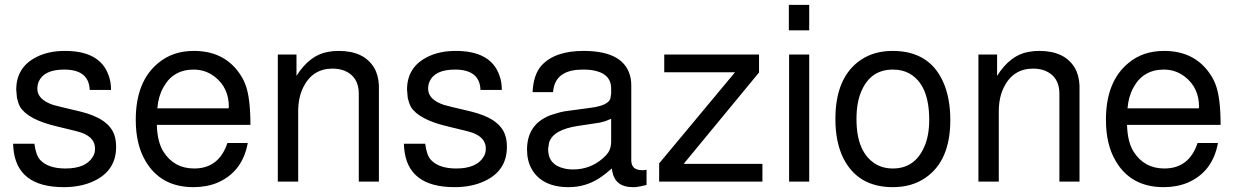

<svg xmlns="http://www.w3.org/2000/svg" viewBox="-20 -749 5098 792"><path d="M350 -378Q347 -462 245 -462Q162 -462 140 -413Q134 -399 134 -383Q134 -338 200 -316L231 -308L311 -289Q430 -260 452 -191Q459 -171 459 -143Q459 -46 369 -3Q315 23 243 23Q48 23 35 -139L34 -156H122Q128 -108 146 -89Q179 -54 250 -54Q333 -54 362 -101Q372 -115 372 -136Q372 -181 318 -201L299 -207H298L291 -209L213 -228Q95 -256 63 -308Q55 -323 50 -345L47 -379Q47 -472 131 -514Q180 -539 248 -539Q393 -539 428 -438Q438 -412 438 -378Z M627 -234Q629 -162 655 -122Q699 -54 781 -54Q883 -54 918 -159H1002Q980 -39 876 5Q832 23 778 23Q642 23 579 -87Q540 -154 540 -255Q540 -414 634 -490Q693 -539 780 -539Q896 -539 960 -457Q970 -444 978 -430.5Q986 -417 992 -401Q1013 -347 1013 -234ZM923 -302 924 -308Q924 -388 865 -433Q827 -462 779 -462Q693 -462 653 -387Q633 -351 629 -302Z M1126 -524H1203V-436Q1257 -522 1333 -535Q1343 -537 1354 -538Q1365 -539 1377 -539Q1481 -539 1523 -470Q1541 -440 1543 -396V0H1460V-363Q1460 -432 1402 -457Q1379 -466 1352 -466Q1269 -466 1231 -389Q1210 -347 1210 -289V0H1126Z M1962 -378Q1959 -462 1857 -462Q1774 -462 1752 -413Q1746 -399 1746 -383Q1746 -338 1812 -316L1843 -308L1923 -289Q2042 -260 2064 -191Q2071 -171 2071 -143Q2071 -46 1981 -3Q1927 23 1855 23Q1660 23 1647 -139L1646 -156H1734Q1740 -108 1758 -89Q1791 -54 1862 -54Q1945 -54 1974 -101Q1984 -115 1984 -136Q1984 -181 1930 -201L1911 -207H1910L1903 -209L1825 -228Q1707 -256 1675 -308Q1667 -323 1662 -345L1659 -379Q1659 -472 1743 -514Q1792 -539 1860 -539Q2005 -539 2040 -438Q2050 -412 2050 -378Z M2647 -49V14Q2619 21 2601 23H2600H2590Q2519 23 2506 -40L2504 -54Q2474 -28 2449 -12Q2393 23 2326 23Q2216 23 2173 -52Q2154 -86 2154 -132Q2154 -234 2246 -272L2257 -276L2291 -286L2310 -290Q2325 -292 2351 -295.5Q2377 -299 2414 -304Q2487 -313 2498 -342V-343V-344L2501 -362V-384Q2501 -448 2420 -460Q2412 -461 2403 -461.5Q2394 -462 2384 -462Q2280 -462 2264 -387L2261 -369H2177Q2180 -440 2213 -478Q2268 -539 2387 -539Q2562 -539 2582 -423Q2583 -417 2583.5 -410.5Q2584 -404 2584 -396V-88Q2584 -47 2629 -47H2631Q2639 -47 2642 -48H2643ZM2501 -259 2491 -255Q2474 -247 2453 -243L2367 -230Q2262 -215 2245 -161L2241 -135V-134Q2241 -69 2308 -54Q2323 -50 2344 -50Q2415 -50 2468 -97Q2481 -108 2489 -120Q2501 -138 2501 -165Z M3111 -524V-450L2800 -73H3125V0H2699V-75L3012 -451H2720V-524Z M3318 -524V0H3235V-524ZM3318 -729V-624H3234V-729Z M3662 -539Q3814 -539 3871 -410Q3900 -344 3900 -254Q3900 -86 3798 -16Q3742 23 3663 23Q3519 23 3459 -96Q3426 -162 3426 -258Q3426 -431 3531 -502Q3586 -539 3662 -539ZM3663 -462Q3570 -462 3532 -370Q3513 -325 3513 -258Q3513 -121 3591 -73Q3622 -54 3663 -54Q3753 -54 3792 -142Q3813 -188 3813 -255Q3813 -400 3731 -446Q3702 -462 3663 -462Z M4016 -524H4093V-436Q4147 -522 4223 -535Q4233 -537 4244 -538Q4255 -539 4267 -539Q4371 -539 4413 -470Q4431 -440 4433 -396V0H4350V-363Q4350 -432 4292 -457Q4269 -466 4242 -466Q4159 -466 4121 -389Q4100 -347 4100 -289V0H4016Z M4629 -234Q4631 -162 4657 -122Q4701 -54 4783 -54Q4885 -54 4920 -159H5004Q4982 -39 4878 5Q4834 23 4780 23Q4644 23 4581 -87Q4542 -154 4542 -255Q4542 -414 4636 -490Q4695 -539 4782 -539Q4898 -539 4962 -457Q4972 -444 4980 -430.5Q4988 -417 4994 -401Q5015 -347 5015 -234ZM4925 -302 4926 -308Q4926 -388 4867 -433Q4829 -462 4781 -462Q4695 -462 4655 -387Q4635 -351 4631 -302Z"/></svg>

Font: Ekushey Bangla
Style: Regular
Weight: 400
Designer: Al Mamun Sumon
Foundry: Al Mamun Sumon
Version: Version 1.0